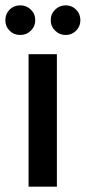

<svg xmlns="http://www.w3.org/2000/svg" viewBox="-40 -699 321 719"><path d="M67 0V-496H173V0ZM206 -568Q183 -568 166.5 -584Q150 -600 150 -623Q150 -647 166.5 -663Q183 -679 206 -679Q229 -679 245 -663Q261 -647 261 -623Q261 -600 245 -584Q229 -568 206 -568ZM36 -568Q12 -568 -4 -584Q-20 -600 -20 -623Q-20 -647 -4 -663Q12 -679 36 -679Q59 -679 75.5 -663Q92 -647 92 -623Q92 -600 75.5 -584Q59 -568 36 -568Z"/></svg>

Font: DeepMind Sans Medium
Style: Regular
Weight: 500
Designer: Jonny Pinhorn / Modifications: Colophon Foundry
Foundry: Colophon Foundry
Version: Version 1.002; ttfautohint (v1.8.2)